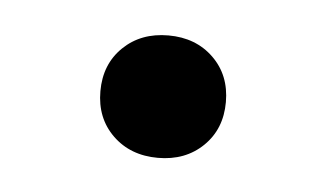

<svg xmlns="http://www.w3.org/2000/svg" viewBox="-26 -136 306 180"><g transform="rotate(5 127.0 -45.5)"><path d="M67.9 -45.4Q67.9 -70.8 84.5 -86.9Q101.1 -103 127 -103Q152.8 -103 169.4 -86.9Q186 -70.8 186 -45.4Q186 -20 169.4 -3.9Q152.8 12.2 127 12.2Q101.1 12.2 84.5 -3.9Q67.9 -20 67.9 -45.4Z"/></g></svg>

Font: Junicode Two Beta VF
Style: Regular
Weight: 400
Designer: Peter S. Baker
Foundry: Briery Creek Software
Version: Version 1.031 beta; ttfautohint (v1.8.1.43-b0c9)